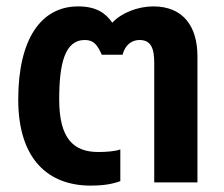

<svg xmlns="http://www.w3.org/2000/svg" viewBox="-20 -570 699 600"><path d="M263 10C304 10 332 5 356 -4V-103C339 -97 312 -95 287 -95C209 -95 165 -138 165 -259C165 -370 182 -445 245 -445C273 -445 284 -430 298 -399H363C371 -430 392 -445 416 -445C452 -445 462 -419 462 -373V0H597V-394C597 -487 553 -550 459 -550C410 -550 358 -529 331 -499C310 -529 281 -550 224 -550C109 -550 37 -449 37 -259C37 -70 133 10 263 10Z"/></svg>

Font: Kanit Medium
Style: Regular
Weight: 500
Designer: Katatrad Team
Foundry: CadsonDemak
Version: Version 1.000;PS 001.000;hotconv 1.0.88;makeotf.lib2.5.64775